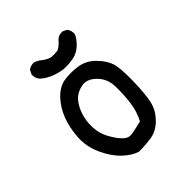

<svg xmlns="http://www.w3.org/2000/svg" viewBox="-171 -724 841 841"><g transform="rotate(-45 250.0 -303.0)"><path d="M210.9 2Q177.7 -7.8 143.6 -40.5Q109.4 -73.2 85.9 -126Q62.5 -178.7 66.4 -234.4Q70.3 -290 87.9 -335Q105.5 -379.9 136.7 -412.1Q168 -444.3 204.1 -450.2Q240.2 -456.1 283.7 -450.2Q327.1 -444.3 359.4 -412.1Q391.6 -379.9 402.3 -347.7Q413.1 -315.4 411.1 -233.4Q409.2 -151.4 399.4 -112.3Q389.6 -73.2 358.4 -41.5Q327.1 -9.8 289.1 -3.9Q251 2 210.9 2ZM307.6 -88.9Q329.1 -129.9 335 -176.8Q340.8 -223.6 339.8 -272.5Q338.9 -321.3 306.6 -353.5Q274.4 -385.7 239.7 -378.9Q205.1 -372.1 184.6 -349.6Q164.1 -327.1 152.3 -291Q140.6 -254.9 142.6 -216.8Q144.5 -178.7 161.1 -147.5Q177.7 -116.2 195.3 -96.7Q212.9 -77.1 227.5 -75.2Q242.2 -73.2 267.6 -79.6Q293 -85.9 307.6 -88.9ZM232.4 -487.3Q203.1 -491.2 176.8 -502Q150.4 -512.7 128.9 -532.2Q115.2 -548.8 117.2 -570.3L127 -589.8Q142.6 -601.6 164.1 -599.6L183.6 -589.8Q215.8 -563.5 234.9 -562.5Q253.9 -561.5 268.6 -563.5Q283.2 -565.4 309.6 -595.7Q325.2 -609.4 346.7 -607.4L366.2 -597.7Q377.9 -582 376 -560.5Q368.2 -541 345.7 -519Q323.2 -497.1 293.9 -491.2Q264.6 -485.4 232.4 -487.3Z"/></g></svg>

Font: JasonHandwriting4
Style: Regular
Weight: 400
Version: Version 1.01.21